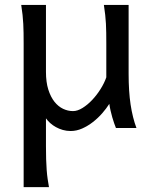

<svg xmlns="http://www.w3.org/2000/svg" viewBox="-20 -518 619 777"><path d="M449.2 0Q445.8 -8.3 441.9 -19.5Q438 -30.8 434.3 -43.5Q430.7 -56.2 427.5 -70.1Q424.3 -84 422.4 -97.7Q410.6 -79.1 393.8 -59.8Q377 -40.5 356.4 -24.4Q335.9 -8.3 312.7 2Q289.6 12.2 266.1 12.2Q249 12.2 233.9 7.8Q218.8 3.4 206.1 -3.7Q193.4 -10.7 183.1 -20Q172.9 -29.3 166 -39.1V73.2Q166 102.5 166.7 126.2Q167.5 149.9 168.9 169.9Q170.4 189.9 172.9 206.8Q175.3 223.6 178.2 239.3H75.7V-341.8Q75.7 -365.2 75.4 -384.3Q75.2 -403.3 74.2 -421.1Q73.2 -439 71.3 -457.5Q69.3 -476.1 65.9 -498H166V-227.1Q166 -185.5 175.5 -155.5Q185.1 -125.5 200.4 -106.2Q215.8 -86.9 235.4 -77.6Q254.9 -68.4 275.4 -68.4Q293.5 -68.4 314 -81.1Q334.5 -93.8 353.3 -113.8Q372.1 -133.8 387.2 -158Q402.3 -182.1 410.2 -205.1V-341.8Q410.2 -365.7 409.9 -385Q409.7 -404.3 408.7 -421.9Q407.7 -439.5 405.8 -457.5Q403.8 -475.6 400.4 -498H500.5V-219.7Q500.5 -148.4 508.5 -95Q516.6 -41.5 532.2 0Z"/></svg>

Font: Andika Compact
Style: Regular
Weight: 400
Designer: Victor Gaultney, Annie Olsen, Julie Remington, Don Collingsworth, Eric Hays, Becca Hirsbrunner
Foundry: SIL International
Version: Version 5.000 ; LnSpcTght